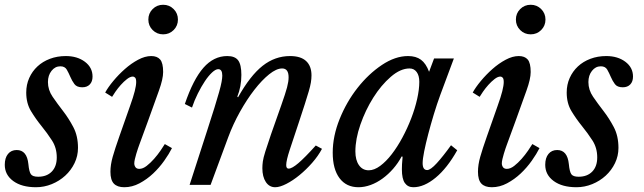

<svg xmlns="http://www.w3.org/2000/svg" viewBox="-33 -775 2700 805"><path d="M77 -387Q77 -420 89.5 -448Q102 -476 124 -496.5Q146 -517 176.5 -528.5Q207 -540 243 -540Q291 -540 323 -516Q355 -492 355 -454Q355 -433 343.5 -421Q332 -409 312 -409Q289 -409 279 -422.5Q269 -436 262 -452.5Q255 -469 247 -483Q239 -497 220 -497Q198 -497 183 -478Q168 -459 168 -431Q168 -398 187.5 -369.5Q207 -341 231 -310Q255 -279 274.5 -242Q294 -205 294 -155Q294 -121 279.5 -91Q265 -61 240.5 -38.5Q216 -16 184 -3Q152 10 118 10Q58 10 22.5 -16Q-13 -42 -13 -84Q-13 -113 0.5 -129.5Q14 -146 37 -146Q80 -146 86 -87Q89 -55 96.5 -44.5Q104 -34 127 -34Q163 -34 184 -55.5Q205 -77 205 -115Q205 -155 185 -186Q165 -217 141 -246.5Q117 -276 97 -309Q77 -342 77 -387Z M512 -330Q526 -369 532 -393Q538 -417 538 -431Q538 -445 533.5 -449.5Q529 -454 524 -454Q513 -454 499.5 -443.5Q486 -433 473.5 -419Q461 -405 451 -390.5Q441 -376 437 -369L408 -387Q420 -409 442 -435.5Q464 -462 490.5 -485.5Q517 -509 546 -524.5Q575 -540 601 -540Q626 -540 638.5 -525.5Q651 -511 651 -473Q651 -444 633.5 -395.5Q616 -347 588 -269L551 -168Q549 -163 545.5 -152.5Q542 -142 538.5 -130.5Q535 -119 532.5 -108Q530 -97 530 -90Q530 -81 535 -74Q540 -67 551 -67Q566 -67 582 -79.5Q598 -92 613 -109Q628 -126 640 -143.5Q652 -161 658 -171L688 -154Q676 -130 655.5 -101Q635 -72 609 -47.5Q583 -23 552 -6.5Q521 10 488 10Q459 10 444.5 -5Q430 -20 430 -55Q430 -84 439.5 -117.5Q449 -151 467 -202ZM589 -693Q589 -719 607 -737Q625 -755 651 -755Q677 -755 695 -737Q713 -719 713 -693Q713 -667 695 -649Q677 -631 651 -631Q625 -631 607 -649Q589 -667 589 -693Z M1150 -488Q1126 -488 1095.5 -463.5Q1065 -439 1033.5 -398.5Q1002 -358 973 -306Q944 -254 924 -200L850 0H762L836 -229Q854 -284 866 -323Q878 -362 885.5 -388.5Q893 -415 896 -431.5Q899 -448 899 -458Q899 -485 882 -485Q871 -485 856 -471Q841 -457 826 -434.5Q811 -412 796.5 -383Q782 -354 772 -324L742 -339Q777 -442 820 -491Q863 -540 920 -540Q952 -540 965.5 -522Q979 -504 979 -461Q979 -412 962 -370L965 -367Q1016 -458 1068 -499Q1120 -540 1183 -540Q1228 -540 1250.5 -519Q1273 -498 1273 -459Q1273 -445 1270.5 -429.5Q1268 -414 1261.5 -392Q1255 -370 1245 -338.5Q1235 -307 1220 -262Q1197 -193 1182 -147.5Q1167 -102 1167 -83Q1167 -68 1177 -68Q1191 -68 1218 -91Q1245 -114 1291 -165L1317 -151Q1301 -121 1276 -92.5Q1251 -64 1223 -41Q1195 -18 1167.5 -4Q1140 10 1121 10Q1096 10 1081.5 -12Q1067 -34 1067 -70Q1067 -83 1069 -98Q1071 -113 1079.5 -140Q1088 -167 1103.5 -212.5Q1119 -258 1146 -333Q1155 -359 1161 -377Q1167 -395 1170.5 -408.5Q1174 -422 1175.5 -432Q1177 -442 1177 -451Q1177 -488 1150 -488Z M1684 -488Q1646 -488 1605.5 -453Q1565 -418 1532 -365.5Q1499 -313 1478 -252.5Q1457 -192 1457 -140Q1457 -104 1472 -82.5Q1487 -61 1513 -61Q1536 -61 1561 -79.5Q1586 -98 1609.5 -128.5Q1633 -159 1654 -198Q1675 -237 1691 -278.5Q1707 -320 1716 -360Q1725 -400 1725 -432Q1725 -458 1714 -473Q1703 -488 1684 -488ZM1787 -530H1870L1813 -377Q1799 -339 1786 -296Q1773 -253 1762.5 -213Q1752 -173 1745.5 -140.5Q1739 -108 1739 -91Q1739 -62 1758 -62Q1772 -62 1798.5 -91Q1825 -120 1858 -166L1884 -145Q1842 -70 1793.5 -30Q1745 10 1700 10Q1677 10 1664.5 -7.5Q1652 -25 1652 -65Q1652 -74 1652.5 -86Q1653 -98 1655 -118L1651 -119Q1636 -91 1615.5 -67.5Q1595 -44 1571 -26.5Q1547 -9 1521 0.5Q1495 10 1470 10Q1419 10 1390.5 -28Q1362 -66 1362 -135Q1362 -204 1391 -276Q1420 -348 1466 -406.5Q1512 -465 1568 -502.5Q1624 -540 1678 -540Q1711 -540 1732 -524.5Q1753 -509 1766 -474Z M2053 -330Q2067 -369 2073 -393Q2079 -417 2079 -431Q2079 -445 2074.5 -449.5Q2070 -454 2065 -454Q2054 -454 2040.5 -443.5Q2027 -433 2014.5 -419Q2002 -405 1992 -390.5Q1982 -376 1978 -369L1949 -387Q1961 -409 1983 -435.5Q2005 -462 2031.5 -485.5Q2058 -509 2087 -524.5Q2116 -540 2142 -540Q2167 -540 2179.5 -525.5Q2192 -511 2192 -473Q2192 -444 2174.5 -395.5Q2157 -347 2129 -269L2092 -168Q2090 -163 2086.5 -152.5Q2083 -142 2079.5 -130.5Q2076 -119 2073.5 -108Q2071 -97 2071 -90Q2071 -81 2076 -74Q2081 -67 2092 -67Q2107 -67 2123 -79.5Q2139 -92 2154 -109Q2169 -126 2181 -143.5Q2193 -161 2199 -171L2229 -154Q2217 -130 2196.5 -101Q2176 -72 2150 -47.5Q2124 -23 2093 -6.5Q2062 10 2029 10Q2000 10 1985.5 -5Q1971 -20 1971 -55Q1971 -84 1980.5 -117.5Q1990 -151 2008 -202ZM2130 -693Q2130 -719 2148 -737Q2166 -755 2192 -755Q2218 -755 2236 -737Q2254 -719 2254 -693Q2254 -667 2236 -649Q2218 -631 2192 -631Q2166 -631 2148 -649Q2130 -667 2130 -693Z M2343 -387Q2343 -420 2355.5 -448Q2368 -476 2390 -496.5Q2412 -517 2442.5 -528.5Q2473 -540 2509 -540Q2557 -540 2589 -516Q2621 -492 2621 -454Q2621 -433 2609.5 -421Q2598 -409 2578 -409Q2555 -409 2545 -422.5Q2535 -436 2528 -452.5Q2521 -469 2513 -483Q2505 -497 2486 -497Q2464 -497 2449 -478Q2434 -459 2434 -431Q2434 -398 2453.5 -369.5Q2473 -341 2497 -310Q2521 -279 2540.5 -242Q2560 -205 2560 -155Q2560 -121 2545.5 -91Q2531 -61 2506.5 -38.5Q2482 -16 2450 -3Q2418 10 2384 10Q2324 10 2288.5 -16Q2253 -42 2253 -84Q2253 -113 2266.5 -129.5Q2280 -146 2303 -146Q2346 -146 2352 -87Q2355 -55 2362.5 -44.5Q2370 -34 2393 -34Q2429 -34 2450 -55.5Q2471 -77 2471 -115Q2471 -155 2451 -186Q2431 -217 2407 -246.5Q2383 -276 2363 -309Q2343 -342 2343 -387Z"/></svg>

Font: SVN-Libre Baskerville
Style: Italic
Weight: 400
Italic angle: -14°
Designer: Pablo Impallari, Rodrigo Fuenzalida
Foundry: Pablo Impallari, Rodrigo Fuenzalida
Version: Version 1.000; ttfautohint (v1.8.4)